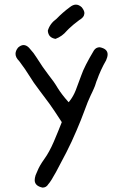

<svg xmlns="http://www.w3.org/2000/svg" viewBox="-20 -706 540 851"><path d="M331.5 -617.2Q339.4 -621.6 344.7 -627Q350.1 -632.3 352.1 -637.7Q354 -643.1 354 -646Q354 -648.9 353.8 -651.6Q353.5 -654.3 352.1 -657.7Q349.1 -665.5 342.3 -673.8Q329.6 -685.5 316.4 -685.5Q303.7 -685.5 289.6 -674.3Q257.8 -650.9 230.5 -622.6Q200.7 -601.1 191.9 -569.8Q193.4 -553.2 202.1 -544.7Q210.9 -536.1 226.1 -533.7Q255.4 -544.4 276.9 -570.3Q277.8 -571.3 285.6 -579.1Q293.5 -586.9 305.9 -597.2Q318.4 -607.4 331.5 -617.2ZM133.8 92.3Q133.8 118.2 168.5 125.5Q185.1 125.5 193.8 110.8Q205.6 98.1 228.3 56.4Q251 14.6 274.4 -31.2Q297.9 -77.1 319.3 -127.7Q340.8 -178.2 351.1 -206.8Q361.3 -235.4 368.7 -253.2Q376 -271 381.6 -282.5Q387.2 -293.9 390.1 -300.3Q393.1 -306.6 395.8 -313Q398.4 -319.3 400.9 -325.2Q405.3 -337.4 408.7 -349.1Q408.7 -349.1 409.2 -349.1Q425.8 -396.5 450.2 -438.5Q457 -453.6 457 -465.1Q457 -476.6 449 -484.6Q440.9 -492.7 422.4 -496.6Q405.8 -496.6 396.5 -482.9Q353.5 -411.1 340.3 -372.1Q326.2 -332.5 315.9 -306.6Q305.7 -279.8 287.6 -256.8L284.2 -252.9Q267.1 -272 255.9 -286.9Q244.6 -301.8 235.8 -315.9Q219.2 -344.2 194.8 -374.5Q170.4 -405.8 141.6 -451.7Q129.4 -471.7 113.8 -488.3Q110.8 -492.2 108.4 -494.6Q96.7 -506.3 84.5 -506.3Q72.8 -506.3 60.1 -495.1Q48.8 -481 48.8 -467.3Q48.8 -451.2 64.9 -435.5Q93.3 -397.9 110.4 -369.6Q127.4 -341.3 154.3 -306.2L199.2 -246.1Q217.3 -221.2 253.9 -164.6Q238.3 -124.5 218.3 -77.6Q198.2 -31.2 176.3 -1Q155.3 28.3 146.5 50.3Q142.6 60.1 137.7 70.8Q133.8 83.5 133.8 92.3Z"/></svg>

Font: Bakudai
Style: Light
Weight: 300
Version: Version 1.48